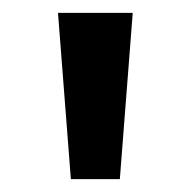

<svg xmlns="http://www.w3.org/2000/svg" viewBox="-20 -793 296 298"><path d="M90 -515 70 -773H186L166 -515Z"/></svg>

Font: Noto Sans Telugu ExtraCondensed SemiBold
Style: Regular
Weight: 600
Width: 2
Designer: Jelle Bosma - Monotype Design Team
Foundry: Monotype Imaging Inc.
Version: Version 2.005; ttfautohint (v1.8.4.7-5d5b)